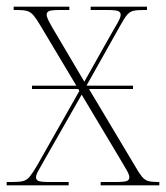

<svg xmlns="http://www.w3.org/2000/svg" viewBox="-22 -556 498 576"><path d="M-2 0V-10H16Q37 -10 48 -13Q59 -16 67.5 -26.5Q76 -37 89 -59L216 -283L213 -289H74V-299H207L100 -478Q87 -500 78.5 -510Q70 -520 59.5 -523Q49 -526 31 -526H19V-536H186V-526H159Q131 -526 124.5 -522.5Q118 -519 118 -512Q118 -505 125.5 -490.5Q133 -476 147 -453L231 -311L311 -453Q324 -475 332 -489.5Q340 -504 340 -512Q340 -519 333 -522.5Q326 -526 298 -526H250V-536H419V-526H409Q389 -526 378 -523.5Q367 -521 358.5 -510.5Q350 -500 338 -478L238 -300L239 -299H377V-289H245L383 -58Q395 -37 403.5 -26.5Q412 -16 422.5 -13Q433 -10 451 -10H456V0H280V-10H324Q353 -10 359.5 -13.5Q366 -17 366 -24Q366 -32 357.5 -46.5Q349 -61 336 -83L223 -272L114 -81Q102 -59 94 -45.5Q86 -32 86 -24Q86 -17 92.5 -13.5Q99 -10 125 -10H184V0Z"/></svg>

Font: Noto Serif Display SemiCondensed Thin
Style: Regular
Weight: 100
Width: 4
Designer: Monotype Design Team
Foundry: Monotype Imaging Inc.
Version: Version 2.009